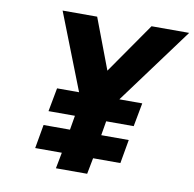

<svg xmlns="http://www.w3.org/2000/svg" viewBox="-79 -780 869 859"><g transform="rotate(10 356.0 -350.0)"><path d="M560 -353 540 -246H415L404 -181H529L510 -73H386L372 0H230L244 -73H123L142 -181H262L273 -246H153L173 -353H273L137 -700H294L381 -470L541 -700H712L456 -353Z"/></g></svg>

Font: Overpass Heavy
Style: Italic
Weight: 900
Italic angle: -10°
Designer: Delve Withrington, Dave Bailey
Foundry: Delve Fonts
Version: Version 3.000;DELV;Overpass